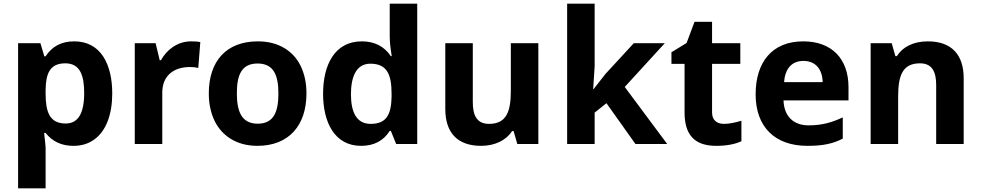

<svg xmlns="http://www.w3.org/2000/svg" viewBox="-20 -780 5315 1040"><path d="M382 -556C313 -556 262 -529 227 -475H220L199 -546H78V240H227V19C227 12 224 -15 219 -60H227C264 -13 314 10 378 10C421 10 458 -1 490 -24C555 -70 588 -161 588 -274C588 -430 527 -556 382 -556ZM436 -276C436 -166 403 -111 336 -111C247 -111 227 -176 227 -275V-291C228 -382 250 -437 334 -437C416 -437 436 -367 436 -276Z M852 -454H845L823 -546H710V0H859V-278C859 -368 918 -417 1010 -417C1027 -417 1042 -415 1054 -412L1065 -552C1052 -555 1035 -556 1015 -556C938 -556 881 -507 852 -454Z M1375 -436C1464 -436 1488 -370 1488 -274C1488 -178 1465 -110 1376 -110C1287 -110 1263 -179 1263 -274C1263 -370 1286 -436 1375 -436ZM1111 -274C1111 -217 1122 -167 1143 -124C1182 -45 1261 10 1374 10C1545 10 1640 -101 1640 -274C1640 -331 1629 -381 1608 -424C1569 -503 1490 -556 1377 -556C1205 -556 1111 -448 1111 -274Z M1730 -272C1730 -118 1792 10 1936 10C2005 10 2057 -17 2091 -71H2097L2126 0H2240V-760H2091V-585C2091 -553 2095 -517 2102 -476H2097C2061 -529 2009 -556 1940 -556C1793 -556 1730 -429 1730 -272ZM1881 -270C1881 -359 1907 -435 1986 -435C2079 -435 2101 -373 2101 -271V-255C2099 -162 2075 -109 1988 -109C1907 -109 1881 -179 1881 -270Z M2629 -109C2562 -109 2541 -156 2541 -227V-546H2392V-190C2392 -61 2458 10 2586 10C2663 10 2723 -22 2754 -70H2762L2782 0H2896V-546H2747V-289C2747 -180 2726 -109 2629 -109Z M3195 -297H3193L3201 -421V-760H3052V0H3201V-170L3265 -221L3422 0H3594L3364 -309L3581 -546H3413L3260 -380Z M3837 -171V-434H3990V-546H3837V-662H3742L3699 -547L3617 -497V-434H3688V-171C3688 -52 3740 10 3859 10C3913 10 3959 2 3996 -15V-126C3959 -115 3928 -109 3902 -109C3862 -109 3837 -130 3837 -171Z M4436 -335H4227C4232 -402 4264 -450 4332 -450C4399 -450 4435 -403 4436 -335ZM4545 -29V-144C4488 -118 4436 -101 4360 -101C4275 -101 4227 -153 4224 -236H4576V-308C4576 -462 4485 -556 4331 -556C4162 -556 4073 -443 4073 -269C4073 -93 4177 10 4353 10C4437 10 4490 -1 4545 -29Z M5006 -556C4928 -556 4869 -526 4838 -476H4830L4810 -546H4696V0H4845V-257C4845 -366 4866 -437 4963 -437C5030 -437 5051 -390 5051 -319V0H5200V-356C5200 -484 5134 -556 5006 -556Z"/></svg>

Font: Passageway
Style: Regular
Weight: 700
Foundry: Ascender Corporation
Version: Version 1.11